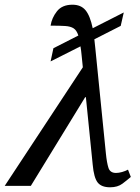

<svg xmlns="http://www.w3.org/2000/svg" viewBox="-40 -790 595 816"><path d="M-20 0 312 -504Q309 -531 307 -553.5Q305 -576 302 -593L175 -529L187 -585L293 -639Q286 -661 273 -669.5Q260 -678 237 -679.5Q214 -681 175 -681Q180 -714 202 -742Q224 -770 268 -770Q304 -770 323.5 -746.5Q343 -723 354 -670L486 -737L473 -680L361 -623Q363 -607 365 -586L410 -138Q414 -98 421 -76.5Q428 -55 453 -55Q465 -55 479 -59Q493 -63 504 -69L516 -38Q501 -25 480.5 -9.5Q460 6 428 6Q391 6 375 -14.5Q359 -35 354 -90L325 -377H322L91 0Z"/></svg>

Font: NotoSerif-Italic
Style: Regular
Weight: 400
Italic angle: -12°
Designer: Monotype Design Team
Foundry: Monotype Imaging Inc.
Version: Version 2.007; ttfautohint (v1.8) -l 8 -r 50 -G 200 -x 14 -D